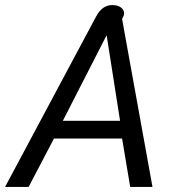

<svg xmlns="http://www.w3.org/2000/svg" viewBox="-21 -738 703 758"><path d="M358 -672Q382 -718 422 -718Q444 -718 456.5 -708.5Q469 -699 469 -685Q469 -677 461 -663L581 0H493L461 -191H192L92 0H-1ZM453 -261 400 -599 227 -261Z"/></svg>

Font: Niramit
Style: Italic
Weight: 400
Italic angle: -10°
Version: Version 1.000; ttfautohint (v1.6)